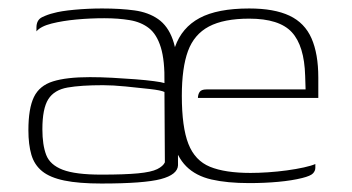

<svg xmlns="http://www.w3.org/2000/svg" viewBox="-20 -425 830 453"><path d="M219 8Q166 8 132 1Q98 -6 79.5 -21Q61 -36 54 -60Q47 -84 47 -118Q47 -169 60 -196Q73 -223 105 -233Q137 -243 192 -243Q217 -243 245 -241.5Q273 -240 299 -238Q325 -236 343.5 -233.5Q362 -231 368 -229Q369 -282 359.5 -313Q350 -344 331.5 -358.5Q313 -373 286 -377.5Q259 -382 226 -382Q193 -382 160.5 -379Q128 -376 102 -369.5Q76 -363 66 -351V-360Q66 -378 79.5 -384.5Q93 -391 106 -394Q123 -399 155.5 -402Q188 -405 221 -405Q264 -405 297 -400.5Q330 -396 353 -380Q376 -364 387.5 -332Q399 -300 399 -245L400 -35Q399 -13 359.5 -2.5Q320 8 219 8ZM219 -13Q274 -13 305.5 -16Q337 -19 351 -26Q365 -33 369 -42L368 -208Q360 -212 333.5 -215Q307 -218 276.5 -221Q246 -224 223 -224Q171 -224 139.5 -218.5Q108 -213 94 -191Q80 -169 80 -120Q80 -83 89 -59.5Q98 -36 128 -24.5Q158 -13 219 -13ZM568 7Q516 7 479 -1.5Q442 -10 419.5 -32.5Q397 -55 387 -95Q377 -135 377 -199Q377 -269 393 -314.5Q409 -360 451 -382.5Q493 -405 568 -405Q627 -405 663 -388Q699 -371 715 -334.5Q731 -298 731 -242V-194H447Q447 -202 451 -208Q455 -214 467 -214H701L700 -246Q698 -317 668.5 -349Q639 -381 568 -381Q508 -381 473 -362.5Q438 -344 423.5 -304.5Q409 -265 409 -199Q409 -125 424.5 -85.5Q440 -46 475.5 -31.5Q511 -17 571 -17Q590 -17 612.5 -18.5Q635 -20 657 -23Q679 -26 697 -30Q715 -34 724 -38V-29Q724 -22 718.5 -16Q713 -10 693 -5Q669 1 636.5 4Q604 7 568 7Z"/></svg>

Font: Genos Thin ExtraLight
Style: Regular
Weight: 250
Version: Version 1.010